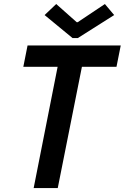

<svg xmlns="http://www.w3.org/2000/svg" viewBox="-20 -949 629 969"><path d="M149.9 0 274.4 -629.9H397L271.5 0ZM97.7 -611.8 119.1 -719.7H589.4L567.9 -611.8ZM346.2 -756.8 205.1 -873 263.7 -928.7 367.2 -836.9H372.1L509.3 -928.7L556.2 -873L372.6 -756.8Z"/></svg>

Font: Reddit Sans SemiBold
Style: Italic
Weight: 600
Italic angle: -11.25°
Designer: Stephen Hutchings
Version: Version 1.013